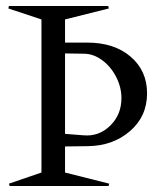

<svg xmlns="http://www.w3.org/2000/svg" viewBox="-20 -620 538 640"><path d="M9.8 -7.8 118.2 -44.9V-555.2L7.8 -591.8L9.8 -600.1H340.8L342.8 -591.8L196.8 -555.2V-478H271Q360.4 -478 415.3 -431.2Q470.2 -384.3 470.2 -309.1Q470.2 -231.9 413.3 -182.9Q356.4 -133.8 272.9 -132.8L196.8 -131.8V-44.9L344.2 -7.8L341.8 0H12.2ZM196.8 -173.8 258.8 -168.9Q310.1 -164.6 347.4 -201.2Q384.8 -237.8 384.8 -293Q384.8 -329.1 367.2 -363.5Q349.6 -397.9 320.8 -419.2Q292 -440.4 261.2 -440.9L196.8 -441.9Z"/></svg>

Font: Halibut Cnd
Style: Regular
Weight: 400
Width: 3
Designer: Matteo Maggi
Foundry: Collletttivo
Version: Version 3.080 | FøM Fix